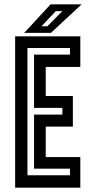

<svg xmlns="http://www.w3.org/2000/svg" viewBox="-20 -868 442 888"><path d="M50 0V-700H351.5V-558.5H191.5V-424H317V-282.5H191.5V-141.5H351.5V0ZM107 -57.5H303.5V-88H137.5V-338H268.5V-369H137.5V-615.5H303.5V-646H107ZM92 -716 214 -848H357.5L215.5 -716ZM172 -746.5H199L268.5 -816.5H238Z"/></svg>

Font: Tourney Condensed SemiBold
Style: Regular
Weight: 600
Width: 3
Designer: Tyler Finck
Foundry: Etcetera Type Co
Version: Version 1.010; ttfautohint (v1.8.3)